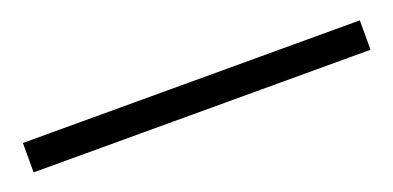

<svg xmlns="http://www.w3.org/2000/svg" viewBox="-18 -111 541 264"><g transform="rotate(-20 252.5 21.5)"><path d="M6 43V0H499V43Z"/></g></svg>

Font: Mulish Light
Style: Regular
Weight: 300
Designer: Vernon Adams
Foundry: Vernon Adams
Version: Version 3.603; ttfautohint (v1.8.3)